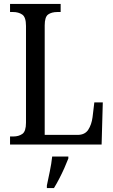

<svg xmlns="http://www.w3.org/2000/svg" viewBox="-20 -734 576 975"><path d="M31 0V-41H48Q75 -41 93.5 -54Q112 -67 112 -111V-602Q112 -647 93 -660Q74 -673 46 -673H31V-714H288V-673H272Q242 -673 224.5 -660.5Q207 -648 207 -605V-49H374Q411 -49 428 -75Q445 -101 450 -139L459 -214H502L496 0ZM218 208Q225 174 233 136Q241 98 245 61H327V71Q319 92 307 119Q295 146 281 173Q267 200 254 221H218Z"/></svg>

Font: Noto Serif Ethiopic Condensed
Style: Regular
Weight: 400
Width: 3
Designer: Monotype Design Team
Foundry: Monotype Imaging Inc.
Version: Version 2.102; ttfautohint (v1.8.4.7-5d5b)